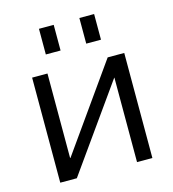

<svg xmlns="http://www.w3.org/2000/svg" viewBox="-110 -827 825 918"><g transform="rotate(-15 303.0 -368.5)"><path d="M151 -520V-102H153L449 -520H531V0H455V-418H454L157 0H75V-520ZM367 -610V-737H440V-610ZM167 -610V-737H240V-610Z"/></g></svg>

Font: Mplus 1p
Style: Regular
Weight: 400
Version: Version 1.061